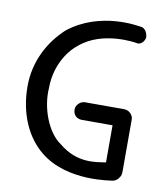

<svg xmlns="http://www.w3.org/2000/svg" viewBox="-70 -630 601 698"><g transform="rotate(10 230.5 -281.0)"><path d="M242 -195H356V-58C320 -53 253 -36 182 -95C133 -128 99 -214 105 -290C105 -359 137 -423 182 -458C263 -527 388 -505 388 -505C404 -500 417 -513 421 -529C421 -549 409 -566 393 -566C388 -566 242 -596 127 -504C69 -450 27 -374 27 -281C27 -180 65 -98 124 -50C227 35 388 3 393 3C402 1 410 -5 415 -14C419 -19 421 -25 421 -38V-228C421 -245 405 -260 388 -260H242C227 -260 210 -245 210 -228C210 -205 227 -195 242 -195Z"/></g></svg>

Font: GFS Philostratos
Style: Regular
Weight: 400
Designer: George D. Matthiopoulos
Foundry: George D. Matthiopoulos
Version: Version 1.000